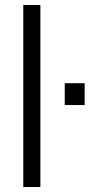

<svg xmlns="http://www.w3.org/2000/svg" viewBox="-20 -753 361 773"><path d="M240.7 -330.1V-418H320.8V-330.1ZM73.7 0V-732.9H142.6V0Z"/></svg>

Font: Ride Light
Style: Regular
Weight: 300
Version: Version 3.000